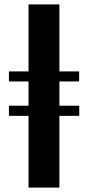

<svg xmlns="http://www.w3.org/2000/svg" viewBox="-20 -851 400 871"><path d="M109.5 0V-325.5H20.5V-371.5H109.5V-481.5H20.5V-527H109.5V-831H249.5V-527H339V-481.5H249.5V-371.5H339.5V-325.5H249.5V0Z"/></svg>

Font: Merriweather 120pt
Style: Bold
Weight: 700
Designer: Eben Sorkin
Foundry: Eben Sorkin
Version: Version 2.100